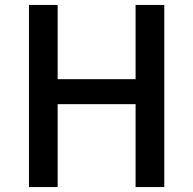

<svg xmlns="http://www.w3.org/2000/svg" viewBox="-20 -756 780 776"><path d="M97 -736V0H213V-335H528V0H644V-736H528V-436H213V-736Z"/></svg>

Font: Spoqa Han Sans Neo Medium
Style: Regular
Weight: 500
Designer: [Spoqa Han Sans Neo] Dong-huui Kim ___ Younghwa Kang ___ Yujin Lee ___ [Noto Sans] Ryoko NISHIZUKA ____ (kana & ideograp
Foundry: Spoqa (http://www.spoqa-han-sans.com)
Version: Version 1.100;hotconv 1.0.109;makeotfexe 2.5.65596